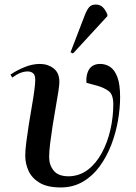

<svg xmlns="http://www.w3.org/2000/svg" viewBox="-20 -810 600 844"><path d="M247 14Q189 14 155 -6Q121 -26 106 -58Q91 -90 91 -126Q91 -149 95.5 -184.5Q100 -220 106.5 -261.5Q113 -303 120 -342.5Q127 -382 131 -413Q135 -444 135 -459Q135 -480 125.5 -488Q116 -496 102 -496Q70 -496 34 -469L26 -482Q52 -500 87 -514.5Q122 -529 155 -529Q190 -529 215.5 -509.5Q241 -490 241 -450Q241 -437 236.5 -407.5Q232 -378 225 -339Q218 -300 211.5 -258.5Q205 -217 200.5 -180.5Q196 -144 196 -119Q196 -85 216 -60Q236 -35 282 -35Q330 -36 366.5 -64Q403 -92 428 -138.5Q453 -185 465.5 -240.5Q478 -296 478 -351Q478 -394 458.5 -409Q439 -424 408 -433L360 -446Q357 -482 372 -505.5Q387 -529 421 -529Q444 -529 464 -516Q484 -503 496 -471Q508 -439 508 -383Q508 -334 498.5 -279.5Q489 -225 469 -173Q449 -121 418 -78.5Q387 -36 344 -11Q301 14 247 14ZM301 -575 290 -580 353 -744Q362 -767 372 -778.5Q382 -790 401 -790Q420 -790 432 -778Q444 -766 452 -746V-739Z"/></svg>

Font: Literata 72pt Medium
Style: Italic
Weight: 500
Italic angle: -2°
Designer: Latin by Veronika Burian and Jose Scaglione. Greek by Irene Vlachou. Cyrillic by Vera Evstafieva
Foundry: TypeTogether
Version: Version 3.002